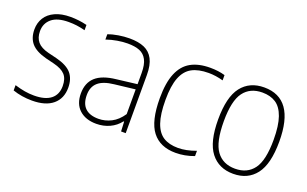

<svg xmlns="http://www.w3.org/2000/svg" viewBox="-69 -851 1860 1164"><g transform="rotate(20 861.0 -269.5)"><path d="M53.5 -11V-45Q89.5 -34 119.2 -29Q149 -24 179 -24Q250.5 -24 287.2 -53Q324 -82 324 -137Q324 -184.5 300.8 -209.8Q277.5 -235 226.5 -247.5L171.5 -261Q103.5 -279 74.2 -313.2Q45 -347.5 45 -402.5Q45 -444.5 65.5 -477.5Q86 -510.5 126.8 -529.2Q167.5 -548 225.5 -548Q280.5 -548 332.5 -535V-501Q303 -508.5 278.5 -511.8Q254 -515 225.5 -515Q153 -515 116.8 -484.5Q80.5 -454 80.5 -404Q80.5 -361.5 102.5 -335.5Q124.5 -309.5 174 -297L229.5 -283.5Q300.5 -265.5 329.8 -230.8Q359 -196 359 -139.5Q359 -69.5 312.2 -30.2Q265.5 9 178 9Q111.5 9 53.5 -11Z M780.5 -375V0H750.5L747.5 -62.5H743.5Q717.5 -28.5 678 -10.2Q638.5 8 592 8Q523.5 8 483 -29Q442.5 -66 442.5 -133.5Q442.5 -202 484.5 -240Q526.5 -278 614.5 -287.5L746.5 -303.5V-375.5Q746.5 -429.5 730.5 -460Q714.5 -490.5 684.2 -502.8Q654 -515 606.5 -515Q576 -515 540.5 -509Q505 -503 470.5 -491V-525Q499 -536 536 -542Q573 -548 607 -548Q664.5 -548 702.5 -531.5Q740.5 -515 760.5 -477Q780.5 -439 780.5 -375ZM746.5 -110.5V-270L613.5 -254.5Q544 -247 511.8 -218.2Q479.5 -189.5 479.5 -137Q479.5 -81 508.8 -53Q538 -25 594.5 -25Q637 -25 676.8 -45.2Q716.5 -65.5 746.5 -110.5Z M902 -270Q902 -370 927.5 -431.2Q953 -492.5 1002.8 -520.2Q1052.5 -548 1127.5 -548Q1180 -548 1223 -535.5V-501.5Q1174 -515 1129 -515Q1062.5 -515 1021 -492.2Q979.5 -469.5 958.8 -416.5Q938 -363.5 938 -272Q938 -180 957 -125.5Q976 -71 1013.2 -47.5Q1050.5 -24 1108.5 -24Q1159.5 -24 1223 -47V-13Q1164 9 1104.5 9Q1004 9 953 -56.8Q902 -122.5 902 -270Z M1278.5 -270Q1278.5 -415 1330.2 -481.5Q1382 -548 1476 -548Q1673 -548 1673 -270Q1673 -125 1621.2 -58Q1569.5 9 1476 9Q1382.5 9 1330.5 -58Q1278.5 -125 1278.5 -270ZM1637 -268.5Q1637 -360 1617.8 -414.5Q1598.5 -469 1563 -492Q1527.5 -515 1476 -515Q1397.5 -515 1356 -459.5Q1314.5 -404 1314.5 -272Q1314.5 -137 1356 -80.5Q1397.5 -24 1476 -24Q1554.5 -24 1595.8 -80Q1637 -136 1637 -268.5Z"/></g></svg>

Font: Encode Sans Semi Condensed Thin
Style: Regular
Weight: 250
Width: 4
Designer: Multiple Designers
Foundry: Impallari Type
Version: Version 2.000